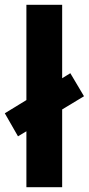

<svg xmlns="http://www.w3.org/2000/svg" viewBox="-32 -780 370 800"><path d="M78 0H227V-324L318 -379L261 -475L227 -454V-760H78V-363L-12 -308L43 -212L78 -233Z"/></svg>

Font: Noto Sans Arabic UI
Style: Bold
Weight: 700
Designer: Monotype Design Team, Nadine Chahine and Nizar Qandah
Foundry: Monotype Imaging Inc.
Version: Version 2.010